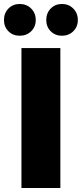

<svg xmlns="http://www.w3.org/2000/svg" viewBox="-52 -947 412 967"><path d="M252 -705V0H56V-705ZM47 -767Q13 -767 -9.5 -789.5Q-32 -812 -32 -846Q-32 -881 -9.5 -904Q13 -927 47 -927Q82 -927 105 -904Q128 -881 128 -846Q128 -812 105 -789.5Q82 -767 47 -767ZM260 -767Q226 -767 203.5 -789.5Q181 -812 181 -846Q181 -881 203.5 -904Q226 -927 260 -927Q294 -927 317 -904Q340 -881 340 -846Q340 -812 317 -789.5Q294 -767 260 -767Z"/></svg>

Font: DVN-Poppins ExtBd
Style: Regular
Weight: 800
Designer: Ninad Kale (Devanagari), Jonny Pinhorn (Latin)
Foundry: Indian Type Foundry
Version: 4.004